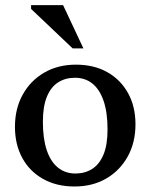

<svg xmlns="http://www.w3.org/2000/svg" viewBox="-20 -700 574 732"><path d="M267.5 -38.5Q304 -38.5 331.5 -56Q359 -73.5 374.5 -110.5Q390 -147.5 390 -206.5Q390 -271.5 375 -315.2Q360 -359 332.5 -381.2Q305 -403.5 265.5 -403.5Q229.5 -403.5 202 -386.2Q174.5 -369 159 -331.8Q143.5 -294.5 143.5 -235.5Q143.5 -171.5 158.2 -127.5Q173 -83.5 201 -61Q229 -38.5 267.5 -38.5ZM264 11Q195.5 11 144.2 -17.8Q93 -46.5 65 -97.8Q37 -149 37 -216.5Q37 -286 66.8 -339.5Q96.5 -393 148.8 -423.2Q201 -453.5 269.5 -453.5Q338.5 -453.5 389.2 -424.8Q440 -396 468.2 -345Q496.5 -294 496.5 -226Q496.5 -156.5 466.8 -103Q437 -49.5 384.8 -19.2Q332.5 11 264 11ZM298 -515.5H257L98.5 -666V-680.5H220.5Z"/></svg>

Font: Newsreader 16pt 16pt Medium
Style: Regular
Weight: 500
Version: Version 1.003